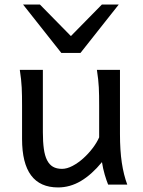

<svg xmlns="http://www.w3.org/2000/svg" viewBox="-20 -801 619 833"><path d="M449.2 0Q445.8 -8.3 441.9 -19.5Q438 -30.8 434.3 -43.5Q430.7 -56.2 427.5 -70.1Q424.3 -84 422.4 -97.7Q377.9 -43.5 330.8 -15.6Q283.7 12.2 231.9 12.2Q75.7 12.2 75.7 -197.8V-341.8Q75.7 -365.2 75.4 -384.3Q75.2 -403.3 74.2 -421.1Q73.2 -439 71.3 -457.5Q69.3 -476.1 65.9 -498H166V-227.1Q166 -185.5 170.2 -155.5Q174.3 -125.5 184.1 -106.2Q193.8 -86.9 209.7 -77.6Q225.6 -68.4 249 -68.4Q270.5 -68.4 294.9 -81.3Q319.3 -94.2 341.6 -114.3Q363.8 -134.3 382.1 -158.4Q400.4 -182.6 410.2 -205.1V-341.8Q410.2 -365.7 409.9 -385Q409.7 -404.3 408.7 -421.9Q407.7 -439.5 405.8 -457.5Q403.8 -475.6 400.4 -498H500.5V-219.7Q500.5 -148.4 508.5 -95Q516.6 -41.5 532.2 0ZM153.3 -781.2 287.6 -644.5 421.9 -781.2H495.1L329.1 -571.3H246.1L80.1 -781.2Z"/></svg>

Font: Andika New Basic
Style: Regular
Weight: 400
Designer: Victor Gaultney, Annie Olsen, Julie Remington, Don Collingsworth, Eric Hays
Foundry: SIL International
Version: Version 5.500; ttfautohint (v1.8.3)